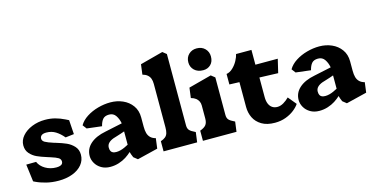

<svg xmlns="http://www.w3.org/2000/svg" viewBox="-78 -1162 3025 1555"><g transform="rotate(-15 1434.5 -385.0)"><path d="M66.5 -32.5Q63 -34 60 -35.8Q57 -37.5 53.5 -39L35 -184L117.5 -185Q133.5 -147 174.2 -123Q215 -99 265 -99Q283 -99 295.5 -102.8Q308 -106.5 314.5 -114Q321 -121.5 321 -133.5Q321 -154 303 -165.5Q285 -177 240 -191Q231.5 -194 222.5 -196.5Q218.5 -198.5 213.5 -199.5Q166.5 -214 133.5 -229Q100.5 -244 76.2 -271.5Q52 -299 52 -340Q52 -383 82.5 -418.5Q113 -454 164 -474.8Q215 -495.5 274.5 -495.5Q319.5 -495.5 359 -485Q398.5 -474.5 437.5 -455Q457 -446 463.5 -442L471.5 -323L400 -314.5Q370.5 -350.5 336.2 -371.8Q302 -393 258.5 -393Q231 -393 218.2 -382.8Q205.5 -372.5 205.5 -356.5Q205.5 -337 226.2 -325Q247 -313 298.5 -296.5Q299.5 -296.5 299.5 -296.2Q299.5 -296 300.5 -296Q308.5 -294 314 -292Q361.5 -278 396.5 -262.5Q431.5 -247 457.5 -218.8Q483.5 -190.5 483.5 -148.5Q483.5 -101 454 -65Q424.5 -29 373 -9.5Q321.5 10 257 10Q201.5 10 153 -2Q104.5 -14 66.5 -32.5Z M549 -117.5Q549 -178 595.2 -219.2Q641.5 -260.5 725 -276.5L868.5 -307Q861.5 -345.5 842.2 -373.8Q823 -402 787 -402Q751 -402 734 -381.8Q717 -361.5 708.5 -325.5L583 -340.5L558 -373.5Q579.5 -411 622.2 -438.5Q665 -466 717.8 -480.5Q770.5 -495 822 -495Q877.5 -495 925.5 -474Q973.5 -453 1003.2 -412Q1033 -371 1033 -313V-234.5Q1033 -203 1039.2 -180.2Q1045.5 -157.5 1061.2 -142Q1077 -126.5 1104 -119.5L1093 -34.5L920 8L888 -17.5Q887.5 -18.5 887.2 -19Q887 -19.5 886.5 -20.5Q881 -32.5 876.2 -46Q871.5 -59.5 870.5 -66Q849.5 -46.5 822.8 -29.2Q796 -12 761.8 -1Q727.5 10 690.5 10Q646.5 10 614.5 -9Q582.5 -28 565.8 -57.5Q549 -87 549 -117.5ZM870 -127.5V-239Q854 -233 841 -228.8Q828 -224.5 812 -219.5Q792.5 -213.5 772 -207Q745.5 -197 730.8 -181.5Q716 -166 716 -143.5Q716 -125 722.2 -114Q728.5 -103 739.8 -98.5Q751 -94 767.5 -94Q783.5 -94 801.5 -98.5Q819.5 -103 836.8 -111Q854 -119 870 -127.5Z M1202 -185V-548Q1202 -574 1195 -593Q1188 -612 1172.2 -625Q1156.5 -638 1132 -644.5L1143 -729L1335 -780L1367 -754.5V-155.5Q1367 -129.5 1380 -115.2Q1393 -101 1425 -86L1429.5 -83.5L1418.5 0H1137V-85Q1163 -94 1176.8 -105.8Q1190.5 -117.5 1196.2 -135.8Q1202 -154 1202 -185Z M1532 -170V-278.5Q1532 -297.5 1524.8 -313.2Q1517.5 -329 1502 -341.2Q1486.5 -353.5 1462 -360L1473 -444.5L1665 -495.5L1697 -470V-155.5Q1697 -128.5 1710 -114.5Q1723 -100.5 1757 -84.5L1759.5 -83.5L1748.5 0H1467V-85Q1504 -98.5 1518 -117.2Q1532 -136 1532 -170ZM1706.5 -643.5Q1706.5 -683.1 1680 -709.8Q1653.5 -736.5 1609.9 -736.5Q1570.5 -736.5 1543.8 -710.8Q1517 -685 1517 -643.5Q1517 -604.4 1544.5 -577.9Q1572 -551.5 1619 -551.5Q1656.5 -551.5 1681.5 -575.9Q1706.5 -600.3 1706.5 -643.5Z M1875.5 -174V-382.5L1792 -385.5V-473.5Q1820 -477.5 1845.5 -501.5Q1871 -525.5 1887.5 -556.5Q1904 -587.5 1908 -609.5H2037V-485.5H2224.5L2197.5 -371.5L2041.5 -377V-213Q2041.5 -179.5 2051.2 -156.2Q2061 -133 2079 -121Q2097 -109 2122 -109Q2147.5 -109 2173.5 -124.2Q2199.5 -139.5 2221 -161.5L2278 -92.5Q2262.5 -68.5 2232.5 -44.8Q2202.5 -21 2161 -5.5Q2119.5 10 2070 10Q2002.5 10 1959 -16.2Q1915.5 -42.5 1895.5 -84Q1875.5 -125.5 1875.5 -174Z M2301 -117.5Q2301 -178 2347.2 -219.2Q2393.5 -260.5 2477 -276.5L2620.5 -307Q2613.5 -345.5 2594.2 -373.8Q2575 -402 2539 -402Q2503 -402 2486 -381.8Q2469 -361.5 2460.5 -325.5L2335 -340.5L2310 -373.5Q2331.5 -411 2374.2 -438.5Q2417 -466 2469.8 -480.5Q2522.5 -495 2574 -495Q2629.5 -495 2677.5 -474Q2725.5 -453 2755.2 -412Q2785 -371 2785 -313V-234.5Q2785 -203 2791.2 -180.2Q2797.5 -157.5 2813.2 -142Q2829 -126.5 2856 -119.5L2845 -34.5L2672 8L2640 -17.5Q2639.5 -18.5 2639.2 -19Q2639 -19.5 2638.5 -20.5Q2633 -32.5 2628.2 -46Q2623.5 -59.5 2622.5 -66Q2601.5 -46.5 2574.8 -29.2Q2548 -12 2513.8 -1Q2479.5 10 2442.5 10Q2398.5 10 2366.5 -9Q2334.5 -28 2317.8 -57.5Q2301 -87 2301 -117.5ZM2622 -127.5V-239Q2606 -233 2593 -228.8Q2580 -224.5 2564 -219.5Q2544.5 -213.5 2524 -207Q2497.5 -197 2482.8 -181.5Q2468 -166 2468 -143.5Q2468 -125 2474.2 -114Q2480.5 -103 2491.8 -98.5Q2503 -94 2519.5 -94Q2535.5 -94 2553.5 -98.5Q2571.5 -103 2588.8 -111Q2606 -119 2622 -127.5Z"/></g></svg>

Font: TMT Limkin
Style: Regular
Weight: 400
Designer: Gabriel Drozdov
Version: Version 1.000;Glyphs 3.1.2 (3151)